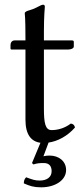

<svg xmlns="http://www.w3.org/2000/svg" viewBox="-20 -602 356 822"><path d="M168 96C191 96 201 110 201 131C201 157 180 171 150 171C130 171 119 167 92 157C85 164 82 171 82 183C107 194 124 200 156 200C217 200 263 169 263 126C263 88 232 64 192 64C183 64 174 65 166 67L187.9 8.4C227.4 2.6 268.1 -18.9 301 -56C299 -66.3 293 -72 283 -73C257 -53 227 -45 201 -45C174 -45 168 -75 168 -137V-390H272C282 -390 296 -394 296 -403V-423C296 -427 293 -429 288 -429H168V-468C168 -533 172 -573 172 -573C172 -579.4 169 -581.8 164.3 -581.8C159.8 -581.8 151.3 -577.9 142 -572.8C130.7 -566.5 120.5 -562.2 108 -558.7C96 -555.3 86 -551.9 86 -545C86 -533.4 89 -540 89 -429.1L43 -429C29 -429 25 -417 25 -409V-396C25 -391 26 -390 30 -390H89V-89C89 -24.8 114.4 4.2 153.2 9.2L117 96L123 102C139 97 149 96 168 96Z"/></svg>

Font: Libertinus Serif
Style: Regular
Weight: 400
Designer: Philipp H. Poll
Foundry: Khaled Hosny
Version: Version 6.2